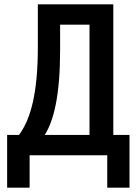

<svg xmlns="http://www.w3.org/2000/svg" viewBox="-20 -718 640 888"><path d="M13 150H117V0H476V150H579V-94H504V-698H155V-499C155 -284 121 -166 68 -94H13ZM394 -94H187C230 -162 258 -281 258 -486V-604H394Z"/></svg>

Font: IBM Mono Medium
Style: Regular
Weight: 500
Monospace: yes
Designer: Mike Abbink, Paul van der Laan, Pieter van Rosmalen
Foundry: Bold Monday
Version: Version 2.3